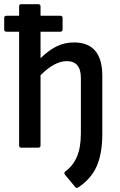

<svg xmlns="http://www.w3.org/2000/svg" viewBox="-25 -703 571 914"><path d="M346 190Q338 194 332 186L284 128Q278 119 286 113Q322 87 341 43.5Q360 0 360 -69V-332Q360 -412 293 -412Q235 -412 168 -345V-11Q168 0 157 0H76Q66 0 66 -11V-552H6Q-5 -552 -5 -563V-617Q-5 -628 6 -628H66V-672Q66 -683 76 -683H157Q168 -683 168 -672V-628H262Q273 -628 273 -617V-563Q273 -552 262 -552H168V-426Q207 -464 245 -482.5Q283 -501 327 -501Q462 -501 462 -342V-65Q462 28 435 89Q408 150 346 190Z"/></svg>

Font: Sofia Sans Extra Cond
Style: Bold
Weight: 700
Width: 1
Designer: Botio Nikoltchev, Ani Petrova
Foundry: lettersoup
Version: Version 4.100; ttfautohint (v1.8.3)